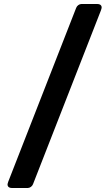

<svg xmlns="http://www.w3.org/2000/svg" viewBox="-20 -755 528 960"><path d="M21 154C8 186 38 185 41 185H119C129 185 141 177 145 166L485 -704C498 -736 468 -735 465 -735H387C377 -735 365 -727 361 -716Z"/></svg>

Font: Falling Sky
Style: BlkObl
Weight: 900
Designer: Paul D. Hunt
Foundry: Adobe Systems Incorporated
Version: Version 1.02